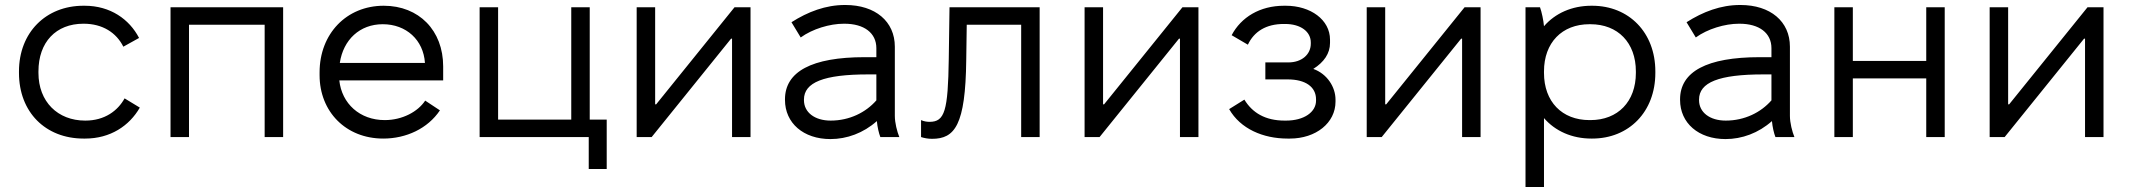

<svg xmlns="http://www.w3.org/2000/svg" viewBox="-20 -549 8535 769"><path d="M315 6H321C422 6 498 -45 540 -118L479 -155C452 -106 400 -66 322 -66H321C211 -66 134 -142 134 -257V-263C134 -380 204 -454 314 -454H315C391 -454 446 -418 474 -362L537 -397C498 -472 422 -526 319 -526H314C164 -526 56 -419 56 -263V-257C56 -100 162 6 315 6Z M663 0H737V-450H1040V0H1114V-520H663Z M1515 6C1607 6 1693 -34 1742 -107L1683 -146C1654 -102 1592 -68 1521 -68C1421 -68 1349 -134 1339 -227H1755V-283C1755 -427 1658 -526 1517 -526C1368 -526 1260 -414 1260 -259V-248C1260 -102 1365 6 1515 6ZM1341 -297C1355 -390 1421 -452 1513 -452C1607 -452 1676 -389 1682 -297Z M2338 128H2410V-70H2342V-520H2268V-70H1975V-520H1901V0H2338Z M2530 0H2590L2908 -394H2912V0H2986V-520H2922L2608 -131H2604V-520H2530Z M3306 8C3372 8 3438 -16 3492 -64C3494 -41 3500 -15 3506 0H3582C3573 -22 3564 -57 3564 -85V-362C3564 -463 3486 -529 3366 -529H3364C3287 -529 3216 -502 3150 -460L3187 -399C3234 -433 3303 -454 3360 -454H3362C3441 -454 3490 -417 3490 -356V-320H3443C3231 -320 3124 -262 3124 -151V-149C3124 -56 3198 8 3306 8ZM3307 -66C3243 -66 3200 -99 3200 -148V-150C3200 -219 3279 -251 3458 -251H3490V-147C3448 -99 3383 -66 3307 -66Z M3713 7C3804 7 3847 -47 3850 -309L3852 -450H4070V0H4144V-520H3783L3780 -313C3777 -105 3764 -61 3703 -61C3692 -61 3680 -63 3669 -68V0C3682 4 3696 7 3713 7Z M4324 0H4384L4702 -394H4706V0H4780V-520H4716L4402 -131H4398V-520H4324Z M5137 6H5146C5251 6 5329 -57 5329 -142V-150C5329 -200 5296 -253 5240 -273C5283 -300 5307 -335 5307 -377V-390C5307 -470 5229 -526 5130 -526H5123C5026 -526 4951 -480 4913 -408L4978 -370C5003 -423 5051 -453 5122 -453H5127C5190 -453 5230 -422 5230 -379V-374C5230 -331 5194 -299 5140 -299H5048V-231H5137C5209 -231 5251 -201 5251 -151V-146C5251 -100 5203 -66 5131 -66H5125C5048 -66 4996 -97 4964 -150L4903 -112C4948 -33 5039 6 5137 6Z M5454 0H5514L5832 -394H5836V0H5910V-520H5846L5532 -131H5528V-520H5454Z M6090 200H6164V-76C6209 -24 6276 6 6354 6H6357C6504 6 6610 -101 6610 -257V-263C6610 -419 6504 -526 6357 -526H6354C6276 -526 6209 -496 6164 -444C6162 -467 6155 -501 6148 -520H6090ZM6346 -68C6236 -68 6164 -142 6164 -257V-263C6164 -378 6236 -452 6346 -452H6350C6460 -452 6532 -378 6532 -263V-257C6532 -142 6460 -68 6350 -68Z M6891 8C6957 8 7023 -16 7077 -64C7079 -41 7085 -15 7091 0H7167C7158 -22 7149 -57 7149 -85V-362C7149 -463 7071 -529 6951 -529H6949C6872 -529 6801 -502 6735 -460L6772 -399C6819 -433 6888 -454 6945 -454H6947C7026 -454 7075 -417 7075 -356V-320H7028C6816 -320 6709 -262 6709 -151V-149C6709 -56 6783 8 6891 8ZM6892 -66C6828 -66 6785 -99 6785 -148V-150C6785 -219 6864 -251 7043 -251H7075V-147C7033 -99 6968 -66 6892 -66Z M7327 0H7401V-235H7695V0H7769V-520H7695V-305H7401V-520H7327Z M7949 0H8009L8327 -394H8331V0H8405V-520H8341L8027 -131H8023V-520H7949Z"/></svg>

Font: Fixel Display Regular
Style: Regular
Weight: 400
Designer: AlfaBravo + MacPaw
Foundry: Kyrylo Tkachov, Marchela Mozhyna, Serhii Makarenko, Maria Weinstein, Zakhar Kryvoshyya
Version: Version 1.211